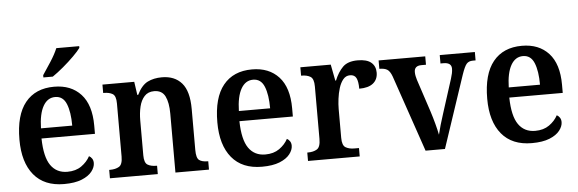

<svg xmlns="http://www.w3.org/2000/svg" viewBox="-49 -926 3297 1095"><g transform="rotate(-5 1599.0 -378.0)"><path d="M278 10Q165 10 105.5 -62Q46 -134 46 -264Q46 -405 104 -476.5Q162 -548 269 -548Q366 -548 422 -487Q478 -426 478 -307V-260H172Q174 -154 207.5 -106Q241 -58 303 -58Q351 -58 383.5 -81Q416 -104 433 -136Q443 -131 450 -120.5Q457 -110 457 -95Q457 -71 438 -46.5Q419 -22 379.5 -6Q340 10 278 10ZM353 -318Q353 -396 334 -442.5Q315 -489 270 -489Q226 -489 201 -445Q176 -401 174 -318ZM213 -619Q234 -650 260.5 -691Q287 -732 301 -766H432V-756Q420 -739 391.5 -710.5Q363 -682 329 -653.5Q295 -625 267 -606H213Z M541 0V-48H546Q577 -48 597.5 -60Q618 -72 618 -118V-422Q618 -465 599 -476.5Q580 -488 549 -488H545V-536H727L738 -460H743Q769 -513 804 -530.5Q839 -548 886 -548Q959 -548 999.5 -501.5Q1040 -455 1040 -353V-119Q1040 -72 1056.5 -60Q1073 -48 1104 -48H1108V0H916V-337Q916 -401 898 -437Q880 -473 835 -473Q800 -473 779.5 -450.5Q759 -428 750.5 -392Q742 -356 742 -314V-114Q742 -71 761 -59.5Q780 -48 811 -48H815V0Z M1411 10Q1298 10 1238.5 -62Q1179 -134 1179 -264Q1179 -405 1237 -476.5Q1295 -548 1402 -548Q1499 -548 1555 -487Q1611 -426 1611 -307V-260H1305Q1307 -154 1340.5 -106Q1374 -58 1436 -58Q1484 -58 1516.5 -81Q1549 -104 1566 -136Q1576 -131 1583 -120.5Q1590 -110 1590 -95Q1590 -71 1571 -46.5Q1552 -22 1512.5 -6Q1473 10 1411 10ZM1486 -318Q1486 -396 1467 -442.5Q1448 -489 1403 -489Q1359 -489 1334 -445Q1309 -401 1307 -318Z M1675 0V-48H1678Q1710 -48 1730.5 -60.5Q1751 -73 1751 -120V-420Q1751 -464 1731.5 -476Q1712 -488 1681 -488H1678V-536H1852L1870 -443H1874Q1893 -490 1921.5 -518.5Q1950 -547 2007 -547Q2059 -547 2084 -526Q2109 -505 2109 -468Q2109 -429 2082 -407Q2055 -385 2002 -385Q2002 -426 1992 -446Q1982 -466 1956 -466Q1932 -466 1916.5 -447Q1901 -428 1892 -399Q1883 -370 1879 -338Q1875 -306 1875 -280V-115Q1875 -71 1895 -59.5Q1915 -48 1943 -48H1971V0Z M2198 -438Q2187 -468 2171.5 -478Q2156 -488 2126 -488V-536H2393V-488H2367Q2326 -488 2326 -452Q2326 -440 2328.5 -428.5Q2331 -417 2334 -407L2396 -219Q2407 -185 2417 -147.5Q2427 -110 2432 -84Q2437 -106 2446.5 -139Q2456 -172 2466 -202L2528 -396Q2533 -412 2536 -426Q2539 -440 2539 -453Q2539 -488 2493 -488H2476V-536H2677V-488H2661Q2638 -488 2625.5 -474Q2613 -460 2597 -413L2459 0H2348Z M2956 10Q2843 10 2783.5 -62Q2724 -134 2724 -264Q2724 -405 2782 -476.5Q2840 -548 2947 -548Q3044 -548 3100 -487Q3156 -426 3156 -307V-260H2850Q2852 -154 2885.5 -106Q2919 -58 2981 -58Q3029 -58 3061.5 -81Q3094 -104 3111 -136Q3121 -131 3128 -120.5Q3135 -110 3135 -95Q3135 -71 3116 -46.5Q3097 -22 3057.5 -6Q3018 10 2956 10ZM3031 -318Q3031 -396 3012 -442.5Q2993 -489 2948 -489Q2904 -489 2879 -445Q2854 -401 2852 -318Z"/></g></svg>

Font: Noto Serif Thai SemiCondensed SemiBold
Style: Regular
Weight: 600
Width: 4
Designer: Monotype Design Team
Foundry: Monotype Imaging Inc.
Version: Version 2.002; ttfautohint (v1.8.4.7-5d5b)